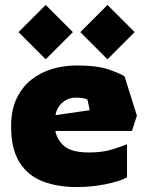

<svg xmlns="http://www.w3.org/2000/svg" viewBox="-20 -747 598 777"><path d="M290 10Q213 10 153 -13Q93 -36 59 -90Q25 -144 25 -236Q25 -302 47.5 -349Q70 -396 108 -425.5Q146 -455 193 -468.5Q240 -482 290 -482Q376 -482 422.5 -465Q469 -448 484 -438L534 -279L514 -217H204Q211 -180 241 -155Q271 -130 340 -130Q394 -130 433 -142Q472 -154 494 -163V-29Q464 -13 407.5 -1.5Q351 10 290 10ZM205 -281 343 -301 334 -344Q327 -348 313.5 -350Q300 -352 290 -352Q262 -352 243.5 -340Q225 -328 215.5 -311.5Q206 -295 205 -281ZM165 -507 55 -617 165 -727 275 -617ZM415 -507 305 -617 415 -727 525 -617Z"/></svg>

Font: Rowdies
Style: Regular
Weight: 400
Designer: Jaikishan Patel
Version: Version 1.000; ttfautohint (v1.8.3)